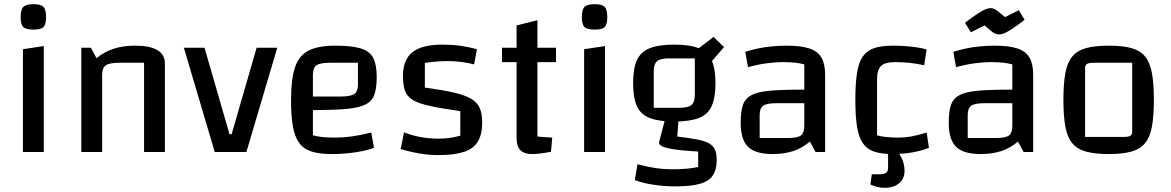

<svg xmlns="http://www.w3.org/2000/svg" viewBox="-20 -729 5615 921"><path d="M90 -493 190 -508V0H90ZM141 -587Q104 -587 91.5 -599.5Q79 -612 79 -647Q79 -683 92 -696Q105 -709 141 -709Q176 -709 188.5 -696Q201 -683 201 -647Q201 -612 189 -599.5Q177 -587 141 -587Z M370 0V-500H416L443 -450Q481 -481 526 -495.5Q571 -510 629 -510Q699 -510 735 -488.5Q771 -467 771 -425V0H671V-428H555Q506 -428 488 -416Q470 -404 470 -370V0Z M862 -500H961L1081 -85H1091L1211 -500H1310L1162 0H1010Z M1570 10Q1513 10 1475 -2Q1437 -14 1415.5 -43Q1394 -72 1385 -122.5Q1376 -173 1376 -250Q1376 -349 1395 -406Q1414 -463 1460.5 -486.5Q1507 -510 1587 -510Q1666 -510 1709.5 -497Q1753 -484 1770 -451.5Q1787 -419 1787 -360Q1787 -308 1776.5 -276.5Q1766 -245 1734.5 -228.5Q1703 -212 1642.5 -206.5Q1582 -201 1481 -201H1451V-266H1613Q1662 -266 1679.5 -278Q1697 -290 1697 -324V-428H1564Q1516 -428 1498.5 -416Q1481 -404 1481 -370V-80Q1503 -74 1528 -71.5Q1553 -69 1588 -69Q1628 -69 1667 -74.5Q1706 -80 1761 -93L1774 -20Q1737 -6 1682.5 2Q1628 10 1570 10Z M1913 -366Q1913 -443 1959 -479Q2005 -515 2102 -515Q2147 -515 2187.5 -509.5Q2228 -504 2268 -493L2254 -420Q2229 -427 2195.5 -431.5Q2162 -436 2132 -436Q2100 -436 2070.5 -433.5Q2041 -431 2018 -427V-309Q2105 -297 2159 -284.5Q2213 -272 2242 -254Q2271 -236 2282 -209Q2293 -182 2293 -141Q2293 -85 2272.5 -50.5Q2252 -16 2206 -0.5Q2160 15 2083 15Q2039 15 1994 7.5Q1949 0 1902 -14L1918 -94Q1995 -64 2082 -64Q2112 -64 2134.5 -67Q2157 -70 2188 -78V-196Q2096 -209 2041 -221Q1986 -233 1958.5 -250.5Q1931 -268 1922 -295.5Q1913 -323 1913 -366Z M2532 10Q2495 10 2476.5 -8.5Q2458 -27 2458 -65V-607L2558 -632V-74Q2572 -73 2588 -71.5Q2604 -70 2629 -69L2623 -1Q2592 5 2570 7.5Q2548 10 2532 10ZM2388 -431V-500H2647V-431Z M2782 -493 2882 -508V0H2782ZM2833 -587Q2796 -587 2783.5 -599.5Q2771 -612 2771 -647Q2771 -683 2784 -696Q2797 -709 2833 -709Q2868 -709 2880.5 -696Q2893 -683 2893 -647Q2893 -612 2881 -599.5Q2869 -587 2833 -587Z M3214 -146Q3140 -146 3096.5 -163Q3053 -180 3035 -220Q3017 -260 3017 -330Q3017 -400 3035 -440Q3053 -480 3096.5 -497.5Q3140 -515 3214 -515Q3289 -515 3332 -497.5Q3375 -480 3393.5 -440Q3412 -400 3412 -330Q3412 -261 3394 -220.5Q3376 -180 3332.5 -163Q3289 -146 3214 -146ZM3116 -212H3240Q3281 -212 3297 -225.5Q3313 -239 3313 -274V-449H3189Q3148 -449 3132 -435.5Q3116 -422 3116 -387ZM3418 39Q3418 85 3399 113Q3380 141 3336.5 153Q3293 165 3219 165Q3165 165 3113.5 157Q3062 149 3025 135L3038 59Q3089 72 3126 77.5Q3163 83 3201 83Q3242 83 3271.5 80.5Q3301 78 3329 72V-2Q3227 -8 3184 -18Q3141 -28 3141 -45L3171 -160H3235L3229 -74Q3289 -67 3326.5 -59.5Q3364 -52 3383.5 -40Q3403 -28 3410.5 -9Q3418 10 3418 39ZM3377 -415 3318 -487 3403 -552 3453 -503Z M3686 10Q3604 10 3568.5 -24.5Q3533 -59 3533 -140Q3533 -192 3543 -223.5Q3553 -255 3582.5 -271.5Q3612 -288 3670 -293.5Q3728 -299 3823 -299H3868V-234H3705Q3658 -234 3641 -222Q3624 -210 3624 -176V-67H3758Q3805 -67 3821.5 -79Q3838 -91 3838 -125V-420Q3801 -431 3737 -431Q3698 -431 3655 -425Q3612 -419 3568 -407L3555 -480Q3580 -489 3613 -496Q3646 -503 3683 -506.5Q3720 -510 3754 -510Q3822 -510 3862.5 -496.5Q3903 -483 3920.5 -452.5Q3938 -422 3938 -370V0H3892L3865 -50Q3829 -19 3785.5 -4.5Q3742 10 3686 10Z M4263 10Q4209 10 4174 -1.5Q4139 -13 4119 -42Q4099 -71 4091 -121.5Q4083 -172 4083 -250Q4083 -328 4091 -379Q4099 -430 4119 -458.5Q4139 -487 4174 -498.5Q4209 -510 4263 -510Q4290 -510 4319.5 -508Q4349 -506 4376.5 -502Q4404 -498 4425 -492L4413 -416Q4377 -424 4343 -427.5Q4309 -431 4274 -431Q4225 -431 4206 -412.5Q4187 -394 4187 -347V-80Q4223 -69 4289 -69Q4321 -69 4351.5 -74.5Q4382 -80 4425 -93L4436 -20Q4402 -6 4356.5 2Q4311 10 4263 10ZM4223 172Q4190 172 4155 156L4162 107H4197Q4221 107 4230.5 100Q4240 93 4240 75V-21H4260Q4286 -7 4302.5 24Q4319 55 4319 91Q4319 128 4293 150Q4267 172 4223 172Z M4684 10Q4602 10 4566.5 -24.5Q4531 -59 4531 -140Q4531 -192 4541 -223.5Q4551 -255 4580.5 -271.5Q4610 -288 4668 -293.5Q4726 -299 4821 -299H4866V-234H4703Q4656 -234 4639 -222Q4622 -210 4622 -176V-67H4756Q4803 -67 4819.5 -79Q4836 -91 4836 -125V-420Q4799 -431 4735 -431Q4696 -431 4653 -425Q4610 -419 4566 -407L4553 -480Q4578 -489 4611 -496Q4644 -503 4681 -506.5Q4718 -510 4752 -510Q4820 -510 4860.5 -496.5Q4901 -483 4918.5 -452.5Q4936 -422 4936 -370V0H4890L4863 -50Q4827 -19 4783.5 -4.5Q4740 10 4684 10ZM4773 -564Q4764 -564 4755.5 -567Q4747 -570 4735.5 -579.5Q4724 -589 4703 -607L4637 -574L4609 -620Q4648 -649 4670.5 -664Q4693 -679 4707 -684.5Q4721 -690 4731 -690Q4740 -690 4747.5 -687Q4755 -684 4767 -675Q4779 -666 4801 -647L4867 -680L4895 -634Q4861 -608 4838 -592.5Q4815 -577 4800 -570.5Q4785 -564 4773 -564Z M5298 10Q5233 10 5190.5 -1.5Q5148 -13 5124 -41.5Q5100 -70 5090.5 -121Q5081 -172 5081 -250Q5081 -328 5090.5 -379Q5100 -430 5124 -458.5Q5148 -487 5190.5 -498.5Q5233 -510 5298 -510Q5364 -510 5406.5 -498.5Q5449 -487 5472.5 -458.5Q5496 -430 5505.5 -379.5Q5515 -329 5515 -250Q5515 -172 5505.5 -121Q5496 -70 5472 -41.5Q5448 -13 5405.5 -1.5Q5363 10 5298 10ZM5185 -72H5363Q5392 -72 5401.5 -77Q5411 -82 5411 -97V-428H5233Q5205 -428 5195 -423Q5185 -418 5185 -403Z"/></svg>

Font: Changa
Style: Regular
Weight: 400
Designer: Eduardo Rodriguez Tunni
Foundry: Eduardo Rodriguez Tunni
Version: Version 3.003